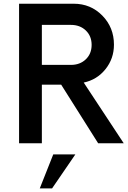

<svg xmlns="http://www.w3.org/2000/svg" viewBox="-20 -770 688 1032"><path d="M430 -326.2 645 0H507.5L308.8 -315H205V0H82.5V-750H376.2Q467.5 -750 530 -686.2Q592.5 -622.5 592.5 -530Q592.5 -455 546.9 -398.1Q501.2 -341.2 430 -326.2ZM205 -421.2H361.2Q410 -421.2 441.2 -451.2Q472.5 -481.2 472.5 -528.8Q472.5 -576.2 441.2 -606.2Q410 -636.2 361.2 -636.2H205ZM193.8 242.5 266.2 60H385L260 242.5Z"/></svg>

Font: Now Medium
Style: Regular
Weight: 500
Designer: Alfredo Marco Pradil
Foundry: Alfredo Marco Pradil
Version: Version 1.002;PS 001.002;hotconv 1.0.88;makeotf.lib2.5.64775